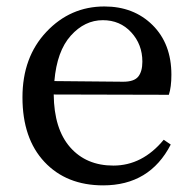

<svg xmlns="http://www.w3.org/2000/svg" viewBox="-20 -554 596 588"><path d="M146.5 -305.7 357.4 -303.7Q390.6 -303.7 403.3 -319.3Q416 -335 416 -365.2Q416 -418 381.8 -455.1Q347.7 -492.2 294.9 -492.2Q239.3 -492.2 196.8 -444.8Q154.3 -397.5 146.5 -305.7ZM497.1 -263.7 144.5 -264.6Q145.5 -159.2 194.8 -103Q244.1 -46.9 327.1 -46.9Q416 -46.9 481.4 -126L502.9 -111.3Q438.5 13.7 295.9 13.7Q183.6 13.7 116.2 -58.1Q48.8 -129.9 48.8 -255.9Q48.8 -378.9 122.1 -456.5Q195.3 -534.2 299.8 -534.2Q389.6 -534.2 447.3 -477.1Q504.9 -419.9 504.9 -325.2Q504.9 -287.1 497.1 -263.7Z"/></svg>

Font: GenYoMin TW TTF Medium
Style: Regular
Weight: 500
Version: Version 1.300